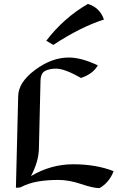

<svg xmlns="http://www.w3.org/2000/svg" viewBox="-20 -969 609 995"><path d="M495.6 5.9Q462.9 5.9 400.1 -15.4Q337.4 -36.6 282.2 -36.6Q224.6 -36.6 176.3 -28.3Q127.9 -20 86.9 1.5Q82 3.9 62.5 3.9L74.2 -468.8Q74.2 -541 160.9 -606Q247.6 -670.9 336.4 -670.9Q401.4 -670.9 486.8 -630.4Q463.4 -586.9 399.9 -564.9Q315.4 -613.3 270 -613.3Q238.8 -613.3 214.8 -602.1Q190.9 -590.8 189.9 -549.3L181.6 -198.2Q180.2 -131.8 140.6 -56.6Q244.1 -117.7 359.4 -117.7Q477.5 -117.7 568.8 -82Q545.9 -22.5 495.6 5.9ZM256.3 -736.3 219.7 -757.8Q310.5 -876.5 435.5 -948.7Q497.6 -929.7 518.6 -867.7Q396.5 -828.6 256.3 -736.3Z"/></svg>

Font: Balgruf
Style: Regular
Weight: 500
Designer: Paul James MIller
Foundry: High-Logic / Made with FontCreator
Version: Version 1.201;March 28, 2021;FontCreator 13.0.0.2683 64-bit